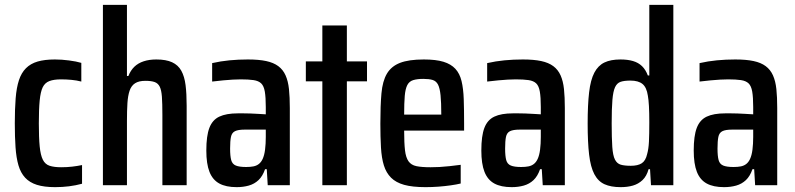

<svg xmlns="http://www.w3.org/2000/svg" viewBox="-20 -763 3275 791"><path d="M207 8Q162 8 132 -1.5Q102 -11 83.5 -31Q65 -51 56 -82Q47 -113 44 -156Q41 -199 41 -255Q41 -314 44.5 -358Q48 -402 58 -432.5Q68 -463 87 -482Q106 -501 135 -509.5Q164 -518 206 -518Q234 -518 264.5 -514Q295 -510 315 -504V-427Q296 -432 274.5 -434Q253 -436 231 -436Q202 -436 183.5 -429Q165 -422 156 -403.5Q147 -385 143.5 -349Q140 -313 140 -255Q140 -196 143.5 -160Q147 -124 156.5 -105Q166 -86 184.5 -80Q203 -74 232 -74Q256 -74 277.5 -76.5Q299 -79 318 -83V-6Q292 1 264.5 4.5Q237 8 207 8Z M404 0V-743H503V-450H509Q518 -473 533.5 -488Q549 -503 572 -510.5Q595 -518 624 -518Q664 -518 689 -506.5Q714 -495 727 -471.5Q740 -448 744.5 -412.5Q749 -377 749 -327V0H649V-289Q649 -337 647 -364.5Q645 -392 638 -406Q631 -420 617 -425Q603 -430 579 -430Q552 -430 536.5 -420Q521 -410 514 -389.5Q507 -369 505 -338.5Q503 -308 503 -265V0Z M955 8Q911 8 883.5 -7Q856 -22 843 -55Q830 -88 830 -143Q830 -203 842.5 -236Q855 -269 883.5 -282.5Q912 -296 960 -296Q970 -296 983 -296Q996 -296 1010.5 -295.5Q1025 -295 1041 -294Q1057 -293 1075 -292V-322Q1075 -362 1071 -385.5Q1067 -409 1056 -419.5Q1045 -430 1024.5 -433Q1004 -436 972 -436Q957 -436 939 -435Q921 -434 900 -432Q879 -430 854 -427V-503Q889 -511 925.5 -514.5Q962 -518 1001 -518Q1046 -518 1076.5 -511.5Q1107 -505 1126.5 -490.5Q1146 -476 1156.5 -452.5Q1167 -429 1170.5 -396Q1174 -363 1174 -318V0H1083L1079 -66H1072Q1062 -37 1045 -21Q1028 -5 1005 1.5Q982 8 955 8ZM994 -75Q1011 -75 1024 -77.5Q1037 -80 1046.5 -87.5Q1056 -95 1062 -108Q1069 -123 1072 -146.5Q1075 -170 1075 -199V-229H988Q961 -229 948 -222.5Q935 -216 931.5 -199Q928 -182 928 -151Q928 -120 932.5 -103.5Q937 -87 951.5 -81Q966 -75 994 -75Z M1308 0V-428H1240V-510H1308V-658H1409V-510H1492V-428H1409V0Z M1733 8Q1679 8 1645 -1.5Q1611 -11 1591 -31Q1571 -51 1561.5 -81.5Q1552 -112 1549.5 -155.5Q1547 -199 1547 -254Q1547 -328 1551.5 -378.5Q1556 -429 1574 -459.5Q1592 -490 1628 -504Q1664 -518 1726 -518Q1776 -518 1807 -508.5Q1838 -499 1856 -479.5Q1874 -460 1881.5 -429Q1889 -398 1890.5 -354.5Q1892 -311 1892 -255V-225H1645Q1645 -174 1648.5 -144Q1652 -114 1663 -98.5Q1674 -83 1695.5 -78.5Q1717 -74 1754 -74Q1772 -74 1791 -75Q1810 -76 1832.5 -78.5Q1855 -81 1878 -84V-7Q1862 -3 1837.5 0.5Q1813 4 1786.5 6Q1760 8 1733 8ZM1798 -271V-291Q1798 -341 1795 -370.5Q1792 -400 1784.5 -414.5Q1777 -429 1762.5 -433.5Q1748 -438 1724 -438Q1699 -438 1682.5 -433Q1666 -428 1658 -412.5Q1650 -397 1647.5 -368Q1645 -339 1645 -291H1817Z M2088 8Q2044 8 2016.5 -7Q1989 -22 1976 -55Q1963 -88 1963 -143Q1963 -203 1975.5 -236Q1988 -269 2016.5 -282.5Q2045 -296 2093 -296Q2103 -296 2116 -296Q2129 -296 2143.5 -295.5Q2158 -295 2174 -294Q2190 -293 2208 -292V-322Q2208 -362 2204 -385.5Q2200 -409 2189 -419.5Q2178 -430 2157.5 -433Q2137 -436 2105 -436Q2090 -436 2072 -435Q2054 -434 2033 -432Q2012 -430 1987 -427V-503Q2022 -511 2058.5 -514.5Q2095 -518 2134 -518Q2179 -518 2209.5 -511.5Q2240 -505 2259.5 -490.5Q2279 -476 2289.5 -452.5Q2300 -429 2303.5 -396Q2307 -363 2307 -318V0H2216L2212 -66H2205Q2195 -37 2178 -21Q2161 -5 2138 1.5Q2115 8 2088 8ZM2127 -75Q2144 -75 2157 -77.5Q2170 -80 2179.5 -87.5Q2189 -95 2195 -108Q2202 -123 2205 -146.5Q2208 -170 2208 -199V-229H2121Q2094 -229 2081 -222.5Q2068 -216 2064.5 -199Q2061 -182 2061 -151Q2061 -120 2065.5 -103.5Q2070 -87 2084.5 -81Q2099 -75 2127 -75Z M2537 8Q2497 8 2470.5 -4Q2444 -16 2428.5 -45.5Q2413 -75 2407 -126Q2401 -177 2401 -254Q2401 -331 2407 -382.5Q2413 -434 2428.5 -463.5Q2444 -493 2470 -505.5Q2496 -518 2536 -518Q2566 -518 2588 -511.5Q2610 -505 2625 -490.5Q2640 -476 2649 -452H2655V-743H2754V0H2662L2658 -66H2652Q2644 -37 2627 -21Q2610 -5 2587.5 1.5Q2565 8 2537 8ZM2579 -80Q2608 -80 2624 -90.5Q2640 -101 2646 -128Q2652 -149 2653.5 -179Q2655 -209 2655 -259Q2655 -299 2653.5 -326Q2652 -353 2649 -369Q2644 -403 2627 -417Q2610 -431 2577 -431Q2552 -431 2537 -426Q2522 -421 2514 -404Q2506 -387 2503 -351.5Q2500 -316 2500 -255Q2500 -194 2502.5 -158Q2505 -122 2513.5 -105.5Q2522 -89 2537.5 -84.5Q2553 -80 2579 -80Z M2963 8Q2919 8 2891.5 -7Q2864 -22 2851 -55Q2838 -88 2838 -143Q2838 -203 2850.5 -236Q2863 -269 2891.5 -282.5Q2920 -296 2968 -296Q2978 -296 2991 -296Q3004 -296 3018.5 -295.5Q3033 -295 3049 -294Q3065 -293 3083 -292V-322Q3083 -362 3079 -385.5Q3075 -409 3064 -419.5Q3053 -430 3032.5 -433Q3012 -436 2980 -436Q2965 -436 2947 -435Q2929 -434 2908 -432Q2887 -430 2862 -427V-503Q2897 -511 2933.5 -514.5Q2970 -518 3009 -518Q3054 -518 3084.5 -511.5Q3115 -505 3134.5 -490.5Q3154 -476 3164.5 -452.5Q3175 -429 3178.5 -396Q3182 -363 3182 -318V0H3091L3087 -66H3080Q3070 -37 3053 -21Q3036 -5 3013 1.5Q2990 8 2963 8ZM3002 -75Q3019 -75 3032 -77.5Q3045 -80 3054.5 -87.5Q3064 -95 3070 -108Q3077 -123 3080 -146.5Q3083 -170 3083 -199V-229H2996Q2969 -229 2956 -222.5Q2943 -216 2939.5 -199Q2936 -182 2936 -151Q2936 -120 2940.5 -103.5Q2945 -87 2959.5 -81Q2974 -75 3002 -75Z"/></svg>

Font: Saira Condensed SemiBold
Style: Regular
Weight: 600
Width: 3
Designer: Hector Gatti with collaboration of the Omnibus-Type team
Foundry: Omnibus-Type
Version: Version 1.100